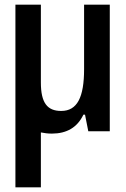

<svg xmlns="http://www.w3.org/2000/svg" viewBox="-20 -562 540 822"><path d="M202 10C265 10 311 -16 337 -71H344L358 0H450V-542H340V-266C340 -146 311 -87 242 -87C182 -87 155 -122 155 -209V-542H46V240H155V5C170 8 185 10 202 10Z"/></svg>

Font: Noto Sans Mono ExtraCondensed SemiBold
Style: Regular
Weight: 600
Width: 2
Designer: Monotype Design Team
Foundry: Monotype Imaging Inc.
Version: Version 2.014